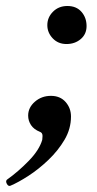

<svg xmlns="http://www.w3.org/2000/svg" viewBox="-44 -436 324 641"><path d="M178 -289Q150 -289 132 -308Q114 -327 114 -352Q114 -378 133 -397Q152 -416 181 -416Q211 -416 228 -396.5Q245 -377 245 -349Q245 -322 225.5 -305.5Q206 -289 178 -289ZM-9 184Q-16 187 -21 178Q-26 169 -21 164Q17 137 52 101Q87 65 97 31Q97 28 97.5 25Q98 22 98 18Q98 7 89 4Q69 -4 59.5 -18.5Q50 -33 50 -50Q50 -77 72.5 -96.5Q95 -116 126 -116Q157 -116 175 -95.5Q193 -75 193 -47Q193 -6 171.5 30.5Q150 67 117.5 98Q85 129 51 151Q17 173 -9 184Z"/></svg>

Font: Junicode Two Beta Condensed Medium
Style: Italic
Weight: 500
Width: 3
Italic angle: -9°
Version: Version 1.053; ttfautohint (v1.8.4)